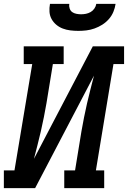

<svg xmlns="http://www.w3.org/2000/svg" viewBox="-27 -975 663 995"><path d="M-7 0V-92H48L140 -643H96V-735H303V-643H247L214 -441Q208 -405 200.5 -368.5Q193 -332 185 -296Q177 -260 167.5 -224Q158 -188 149 -152L454 -735H616V-643H561L470 -92H513V0H306V-92H362L395 -294Q401 -330 408.5 -366.5Q416 -403 424 -439Q432 -475 441.5 -511Q451 -547 460 -583L155 0ZM379 -815Q358 -815 337.5 -817.5Q317 -820 298.5 -827Q280 -834 265 -846.5Q250 -859 240.5 -876Q231 -893 229.5 -913.5Q228 -934 232 -955H332Q330 -943 334 -931Q338 -919 347 -912.5Q356 -906 368.5 -903.5Q381 -901 393 -901Q406 -901 418.5 -903.5Q431 -906 442.5 -912.5Q454 -919 462 -930.5Q470 -942 472 -955H572Q569 -934 560.5 -913.5Q552 -893 537 -876Q522 -859 503 -847Q484 -835 463 -827.5Q442 -820 421 -817.5Q400 -815 379 -815Z"/></svg>

Font: Iosevka Slab SmBdExObl
Style: Regular
Weight: 600
Width: 7
Italic angle: -9°
Monospace: yes
Designer: Belleve Invis
Foundry: Belleve Invis
Version: Version 11.1.0; ttfautohint (v1.8.3)